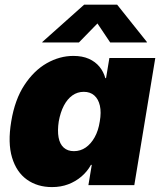

<svg xmlns="http://www.w3.org/2000/svg" viewBox="-20 -780 678 809"><path d="M199.2 8.3Q137.7 8.3 93.5 -23.2Q49.3 -54.7 30.8 -116.2Q12.2 -177.7 27.3 -268.1Q42.5 -360.4 82.8 -421.6Q123 -482.9 177.2 -513.7Q231.4 -544.4 289.1 -544.4Q327.1 -544.4 354.5 -532.2Q381.8 -520 399.2 -498.8Q416.5 -477.5 423.8 -450.7H426.8L440.9 -535.6H634.3L545.9 0H352.5L366.7 -85.4H363.3Q347.7 -57.1 323 -36.1Q298.3 -15.1 267.3 -3.4Q236.3 8.3 199.2 8.3ZM291.5 -143.1Q318.8 -143.1 341.1 -158.4Q363.3 -173.8 378.9 -201.7Q394.5 -229.5 400.4 -268.1Q407.2 -306.6 400.9 -334.7Q394.5 -362.8 377.2 -377.9Q359.9 -393.1 333 -393.1Q306.2 -393.1 284.9 -377.9Q263.7 -362.8 249 -334.7Q234.4 -306.6 227.5 -268.1Q221.7 -229.5 226.8 -201.2Q231.9 -172.9 248.5 -158Q265.1 -143.1 291.5 -143.1ZM312.5 -601.1H158.2V-603L334.5 -760.3H473.6L599.1 -603L598.6 -601.1H444.3L390.6 -681.2Z"/></svg>

Font: Inter 20pt Black
Style: Italic
Weight: 900
Italic angle: -9.3988°
Version: Version 4.001;git-66647c0bb